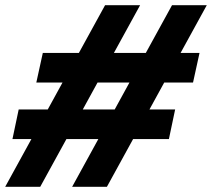

<svg xmlns="http://www.w3.org/2000/svg" viewBox="-23 -720 817 740"><path d="M-3 0 98 -184H25L49 -298H161L218 -402H117L142 -516H281L382 -700H517L416 -516H539L640 -700H774L673 -516H746L721 -402H610L553 -298H652L628 -184H490L389 0H255L356 -184H233L132 0ZM296 -298H419L476 -402H353Z"/></svg>

Font: Red Hat Text
Style: Bold Italic
Weight: 700
Italic angle: -12°
Designer: Pentagram / MCKL
Foundry: Pentagram / MCKL
Version: Version 1.003; Red Hat Text Bold Italic